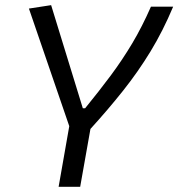

<svg xmlns="http://www.w3.org/2000/svg" viewBox="-20 -719 686 739"><path d="M205.6 0 246.6 -233.4 91.3 -686 176.8 -699.2 298.8 -302.2H307.6Q361.8 -368.7 406.5 -428.7Q451.2 -488.8 489.3 -552.7Q527.3 -616.7 561 -693.4H646.5Q607.4 -600.1 559.6 -521.5Q511.7 -442.9 454.1 -370.4Q396.5 -297.9 328.1 -222.7L288.6 0Z"/></svg>

Font: Cascadia Mono PL SemiLight
Style: Italic
Weight: 350
Italic angle: -10°
Monospace: yes
Designer: Aaron Bell
Foundry: Saja Typeworks
Version: Version 2404.023; ttfautohint (v1.8.4)